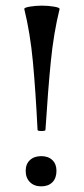

<svg xmlns="http://www.w3.org/2000/svg" viewBox="-20 -649 298 680"><path d="M128 -629Q151 -629 171.5 -625.5Q192 -622 191 -617Q170 -532 160 -431.5Q150 -331 141 -189Q141 -185 127 -185Q113 -185 113 -189Q106 -329 96.5 -430.5Q87 -532 66 -617Q65 -622 85.5 -625.5Q106 -629 128 -629ZM71 -44Q71 -68 86 -82Q101 -96 126 -96Q151 -96 165.5 -82Q180 -68 180 -44Q180 -18 165.5 -3.5Q151 11 126 11Q101 11 86 -4Q71 -19 71 -44Z"/></svg>

Font: Cormorant SC SemiBold
Style: Regular
Weight: 600
Designer: Christian Thalmann (Catharsis Fonts)
Version: Version 3.000